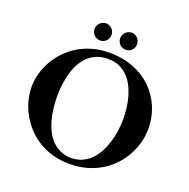

<svg xmlns="http://www.w3.org/2000/svg" viewBox="-152 -1019 1165 1185"><g transform="rotate(20 430.0 -426.5)"><path d="M46.9 -350.1Q46.9 -390.6 58.1 -433.3Q69.3 -476.1 91.3 -515.9Q113.3 -555.7 145.8 -591.1Q178.2 -626.5 220.5 -652.8Q262.7 -679.2 314.9 -694.6Q367.2 -710 428.2 -710Q491.2 -710 544.2 -695.8Q597.2 -681.6 639.9 -656.7Q682.6 -631.8 715.1 -597.7Q747.6 -563.5 769.3 -523.7Q791 -483.9 802 -439.5Q813 -395 813 -350.1Q813 -307.1 802 -263.2Q791 -219.2 769.3 -178.2Q747.6 -137.2 715.1 -101.1Q682.6 -64.9 639.9 -38.1Q597.2 -11.2 544.2 4.4Q491.2 20 428.2 20Q366.2 20 314 4.6Q261.7 -10.7 219.5 -37.6Q177.2 -64.5 145 -100.6Q112.8 -136.7 90.8 -177.7Q68.8 -218.8 57.9 -262.9Q46.9 -307.1 46.9 -350.1ZM214.8 -352.1Q214.8 -310.5 219.5 -270Q224.1 -229.5 234.4 -192.6Q244.6 -155.8 261 -124.3Q277.3 -92.8 300.8 -69.3Q324.2 -45.9 355 -32.2Q385.7 -18.6 424.8 -18.1Q463.9 -18.1 495.6 -32Q527.3 -45.9 551.8 -69.8Q576.2 -93.8 593.8 -126Q611.3 -158.2 623 -194.6Q634.8 -231 640.4 -270.3Q646 -309.6 647 -347.2Q647 -385.7 642.3 -424.8Q637.7 -463.9 627.2 -499.8Q616.7 -535.6 600.1 -566.9Q583.5 -598.1 559.6 -621.3Q535.6 -644.5 504.4 -657.7Q473.1 -670.9 433.1 -670.9Q394 -670.9 363 -659.2Q332 -647.5 307.9 -626Q283.7 -604.5 266.4 -575.2Q249 -545.9 237.8 -510.3Q226.6 -474.6 220.9 -434.6Q215.3 -394.5 214.8 -352.1ZM400.9 -816.9Q400.9 -805.2 396.7 -794.9Q392.6 -784.7 385.3 -777.1Q377.9 -769.5 367.9 -765.1Q357.9 -760.7 346.2 -760.7Q334.5 -760.7 324.2 -765.1Q314 -769.5 306.4 -777.1Q298.8 -784.7 294.4 -794.9Q290 -805.2 290 -816.9Q290 -828.1 294.4 -838.4Q298.8 -848.6 306.4 -856.2Q314 -863.8 324.2 -868.4Q334.5 -873 346.2 -873Q357.9 -873 367.9 -868.4Q377.9 -863.8 385.3 -856.2Q392.6 -848.6 396.7 -838.4Q400.9 -828.1 400.9 -816.9ZM568.8 -816.9Q568.8 -805.2 564.7 -794.9Q560.5 -784.7 553.2 -777.1Q545.9 -769.5 535.9 -765.1Q525.9 -760.7 514.2 -760.7Q502.4 -760.7 492.2 -765.1Q481.9 -769.5 474.4 -777.1Q466.8 -784.7 462.4 -794.9Q458 -805.2 458 -816.9Q458 -828.1 462.4 -838.4Q466.8 -848.6 474.4 -856.2Q481.9 -863.8 492.2 -868.4Q502.4 -873 514.2 -873Q525.9 -873 535.9 -868.4Q545.9 -863.8 553.2 -856.2Q560.5 -848.6 564.7 -838.4Q568.8 -828.1 568.8 -816.9Z"/></g></svg>

Font: Uncial Antiqua
Style: Regular
Weight: 400
Version: Version 1.000